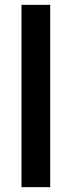

<svg xmlns="http://www.w3.org/2000/svg" viewBox="-20 -770 295 790"><path d="M186.5 -750V0H68.4V-750Z"/></svg>

Font: Vazirmatn RD Medium
Style: Regular
Weight: 500
Designer: Saber Rastikerdar
Foundry: Saber Rastikerdar
Version: Version 33.003